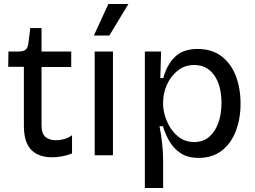

<svg xmlns="http://www.w3.org/2000/svg" viewBox="-20 -774 1271 957"><path d="M240 10Q172 10 135.5 -27.5Q99 -65 99 -148V-441H21L22 -517H71Q95 -517 106.5 -525.5Q118 -534 121 -555L131 -634H187V-517H335V-440H187V-150Q187 -108 206.5 -91.5Q226 -75 259 -75Q277 -75 297.5 -80Q318 -85 339 -100V-9Q310 2 285.5 6Q261 10 240 10Z M452 0V-517H543V0ZM525 -597H448L520 -754H620Z M702 163V-517H783L779 -385H794Q811 -450 851.5 -490Q892 -530 965 -530Q1036 -530 1083.5 -494Q1131 -458 1155 -396.5Q1179 -335 1179 -258Q1179 -181 1155 -119.5Q1131 -58 1084.5 -22.5Q1038 13 971 13Q916 13 881 -10Q846 -33 825 -69Q804 -105 792 -145H775Q783 -105 788 -60.5Q793 -16 793 22V163ZM948 -66Q992 -66 1022 -91.5Q1052 -117 1068 -161Q1084 -205 1084 -260Q1084 -347 1048 -398.5Q1012 -450 948 -450Q900 -450 865 -421.5Q830 -393 811.5 -350.5Q793 -308 793 -265V-253Q793 -228 802.5 -196Q812 -164 831 -134.5Q850 -105 879 -85.5Q908 -66 948 -66Z"/></svg>

Font: Bricolage Grotesque 10pt
Style: Regular
Weight: 400
Designer: Mathieu Triay
Foundry: Atelier Triay
Version: Version 1.000; ttfautohint (v1.8.4.7-5d5b);gftools[0.9.32]